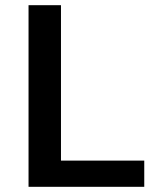

<svg xmlns="http://www.w3.org/2000/svg" viewBox="-20 -720 616 740"><path d="M536 -101V0H90V-700H215V-101Z"/></svg>

Font: Fivo Sans Med
Style: Regular
Weight: 450
Designer: Alexander Slobzheninov
Foundry: Alexander Slobzheninov
Version: 1.0